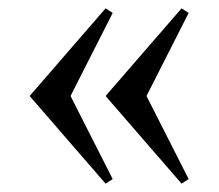

<svg xmlns="http://www.w3.org/2000/svg" viewBox="-20 -482 524 460"><path d="M233 -42 51 -252 233 -462 250 -451 149 -252 250 -53ZM415 -42 233 -252 415 -462 432 -451 331 -252 432 -53Z"/></svg>

Font: Ancizar Serif Light
Style: Regular
Weight: 400
Version: Version 8.100